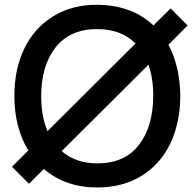

<svg xmlns="http://www.w3.org/2000/svg" viewBox="-20 -786 832 821"><path d="M782.2 -677.2 700.2 -594.7Q749.5 -502 751 -375Q750 -259.3 707.8 -171.4Q665.5 -83.5 585 -33.9Q504.4 15.6 396 15.6Q259.8 15.6 167.5 -63.5L104 0L31.2 -72.8L101.1 -142.6Q41.5 -240.7 41.5 -375Q41 -488.3 83.3 -576.9Q125.5 -665.5 206.5 -715.8Q287.6 -766.1 396 -765.6Q543.9 -764.2 636.2 -677.2L709.5 -750ZM156.2 -375Q156.2 -288.6 183.1 -225.1L559.6 -600.1Q498 -661.6 396 -661.6Q280.3 -662.1 218.3 -584Q156.2 -505.9 156.2 -375ZM635.3 -375Q635.3 -451.2 614.7 -509.3L243.7 -139.6Q304.2 -87.4 396 -87.4Q512.7 -87.4 573.5 -165.5Q634.3 -243.7 635.3 -375Z"/></svg>

Font: Manrope3 Semibold
Style: Regular
Weight: 600
Width: 4
Designer: Mikhail Sharanda
Foundry: Mikhail Sharanda
Version: Version 3.000;PS 003.000;hotconv 1.0.88;makeotf.lib2.5.64775